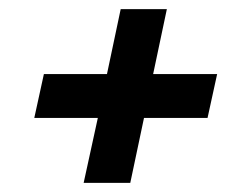

<svg xmlns="http://www.w3.org/2000/svg" viewBox="-20 -463 547 420"><path d="M163 -63 194 -205H55L76 -301H214L244 -443H345L315 -301H455L434 -205H295L265 -63Z"/></svg>

Font: Saira SemiCondensed SemiBold
Style: Italic
Weight: 600
Width: 4
Italic angle: -12°
Designer: Hector Gatti with collaboration of the Omnibus-Type team
Foundry: Omnibus-Type
Version: Version 1.101